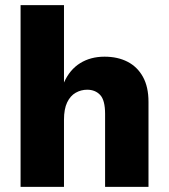

<svg xmlns="http://www.w3.org/2000/svg" viewBox="-20 -732 660 752"><path d="M60.6 0V-712H230.6V-408.8Q253 -459.2 293.9 -484.6Q334.8 -510 389.4 -510Q441 -510 479.6 -490.1Q518.2 -470.2 539.9 -430.9Q561.6 -391.6 561.6 -333.2V0H391.6V-286Q391.6 -339.6 372.3 -360.1Q353 -380.6 321.4 -380.6Q297.4 -380.6 276.4 -368.7Q255.4 -356.8 243 -330.9Q230.6 -305 230.6 -263.2V0Z"/></svg>

Font: Work Sans
Style: Regular
Weight: 400
Designer: Wei Huang
Foundry: Wei Huang
Version: Version 2.006; ttfautohint (v1.8.1.43-b0c9)